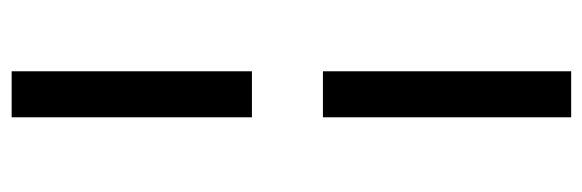

<svg xmlns="http://www.w3.org/2000/svg" viewBox="-364 -424 1025 338"><g transform="rotate(-90 149.0 -254.5)"><path d="M112 238V-199H193V238ZM193 -324H112V-747H193Z"/></g></svg>

Font: Source Serif 4 SemiBold
Style: Italic
Weight: 600
Italic angle: -12°
Designer: Frank Grießhammer
Foundry: Adobe Systems Incorporated
Version: Version 4.004;hotconv 1.0.116;makeotfexe 2.5.65601